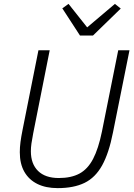

<svg xmlns="http://www.w3.org/2000/svg" viewBox="-20 -957 689 989"><path d="M178 -698H236L151 -270Q145 -239 142 -218Q139 -197 139 -178Q139 -113 176 -76.5Q213 -40 283 -40Q347 -40 389.5 -63Q432 -86 459.5 -138.5Q487 -191 505 -279L589 -698H647L562 -275Q541 -168 506 -105Q471 -42 415.5 -15Q360 12 277 12Q216 12 172.5 -9.5Q129 -31 105.5 -72Q82 -113 82 -173Q82 -198 85.5 -225Q89 -252 96 -287ZM459 -774H392L301 -914L333 -937L429 -816L572 -937L602 -913Z"/></svg>

Font: IBM Plex Sans Light
Style: Italic
Weight: 300
Italic angle: -11.31°
Designer: Mike Abbink, Paul van der Laan, Pieter van Rosmalen
Foundry: Bold Monday
Version: Version 3.201